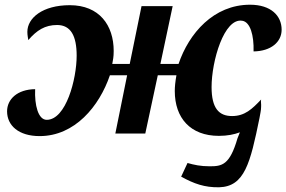

<svg xmlns="http://www.w3.org/2000/svg" viewBox="-20 -566 1214 814"><path d="M909 228C1017 225 1041 126 1080 -65C1083 -83 1087 -98 1087 -113C1088 -124 1085 -137 1087 -144C1049 -104 1018 -74 964 -74C908 -74 877 -107 877 -197C877 -307 930 -491 1007 -478C1041 -473 1057 -416 1055 -348C1129 -349 1174 -388 1174 -440C1174 -499 1129 -546 1040 -546C886 -546 781 -425 737 -295H660L712 -540H580L530 -295H456C459 -313 462 -323 462 -350C462 -459 401 -544 276 -544C161 -544 96 -490 96 -431C96 -416 99 -404 100 -396C136 -438 171 -460 222 -460C280 -460 305 -414 305 -330C305 -231 260 -58 178 -58C142 -58 126 -120 129 -188C53 -187 10 -145 10 -94C10 -34 59 11 148 11C297 11 401 -115 446 -247H519L469 0H596L649 -247H728C723 -219 721 -198 721 -180C721 -66 787 10 908 10C944 10 973 4 997 -5L987 20C954 134 921 139 869 139C830 139 803 133 775 125L748 183C803 213 847 229 909 228Z"/></svg>

Font: Noto Serif SemiCondensed Extra
Style: Italic
Weight: 800
Width: 4
Italic angle: -12°
Designer: Monotype Design Team
Foundry: Monotype Imaging Inc.
Version: Version 1.901